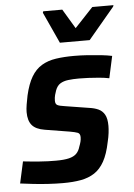

<svg xmlns="http://www.w3.org/2000/svg" viewBox="-52 -755 560 803"><g transform="rotate(-5 227.5 -353.5)"><path d="M180 8Q151 8 118 6Q85 4 54.5 0.5Q24 -3 1 -6L21 -97Q37 -95 55 -93.5Q73 -92 90.5 -90.5Q108 -89 125.5 -88.5Q143 -88 159 -88Q193 -88 213.5 -93Q234 -98 245 -109Q256 -120 261 -138Q265 -148 267.5 -157.5Q270 -167 270 -177Q270 -192 260 -196Q250 -200 227 -204L123 -221Q86 -227 70 -246Q54 -265 54 -301Q54 -314 57 -332.5Q60 -351 64 -370Q75 -418 92.5 -447.5Q110 -477 136 -492.5Q162 -508 196 -513Q230 -518 272 -518Q300 -518 329.5 -516Q359 -514 386 -511Q413 -508 431 -504L411 -412Q391 -416 368 -418Q345 -420 324 -421Q303 -422 284 -422Q259 -422 239 -419.5Q219 -417 205.5 -408.5Q192 -400 185 -381Q182 -373 179 -362Q176 -351 176 -338Q176 -324 184.5 -319.5Q193 -315 215 -312L315 -296Q338 -293 354.5 -285.5Q371 -278 380.5 -261.5Q390 -245 390 -214Q390 -202 388 -184.5Q386 -167 381 -147Q371 -97 354 -66.5Q337 -36 312.5 -20Q288 -4 255.5 2Q223 8 180 8ZM218 -578 158 -709 160 -715H240L289 -633L366 -715H455L453 -709L343 -578Z"/></g></svg>

Font: Saira SemiCondensed SemiBold
Style: Italic
Weight: 600
Width: 4
Italic angle: -12°
Designer: Hector Gatti with collaboration of the Omnibus-Type team
Foundry: Omnibus-Type
Version: Version 1.101